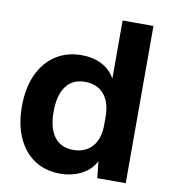

<svg xmlns="http://www.w3.org/2000/svg" viewBox="-88 -865 842 950"><g transform="rotate(10 333.5 -390.0)"><path d="M34 -285Q34 -377 64.5 -444.5Q95 -512 151 -549Q207 -586 282 -586Q339 -586 382.5 -564Q426 -542 451 -498V-790H606V0H463L454 -84Q432 -39 384 -14.5Q336 10 278 10Q203 10 148.5 -26Q94 -62 64 -128.5Q34 -195 34 -285ZM193 -286Q193 -204 226 -160.5Q259 -117 321 -117Q382 -117 416.5 -156.5Q451 -196 451 -268V-305Q451 -378 417 -418.5Q383 -459 321 -459Q259 -459 226 -414.5Q193 -370 193 -286Z"/></g></svg>

Font: BDO Grotesk
Style: Bold
Weight: 700
Designer: Deni Anggara
Foundry: Lokal Container
Version: Version 2.000